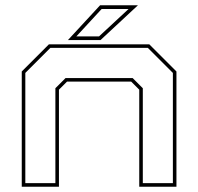

<svg xmlns="http://www.w3.org/2000/svg" viewBox="-20 -708 752 728"><path d="M62.5 0V-437L165.5 -540H546L649 -437V0H508V-368L477.5 -398.5H234L203.5 -368V0ZM76 -13.5H190V-373.5L228.5 -412H483L521.5 -373.5V-13.5H635.5V-431.5L540.5 -526.5H171L76 -431.5ZM237.5 -556 359.5 -688H503L361 -556ZM269.5 -570H355.5L467.5 -674H365.5Z"/></svg>

Font: Tourney Expanded Thin
Style: Regular
Weight: 100
Width: 7
Designer: Tyler Finck
Foundry: Etcetera Type Co
Version: Version 1.010; ttfautohint (v1.8.3)